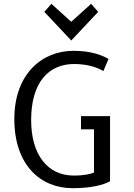

<svg xmlns="http://www.w3.org/2000/svg" viewBox="-20 -971 704 1005"><path d="M556 -22C521 -3 458 14 360 14C191 14 55 -108 55 -348C55 -582 198 -705 365 -705C456 -705 516 -682 548 -662L521 -599C491 -618 438 -635 373 -636C234 -638 143 -539 143 -343C143 -160 230 -52 366 -52C421 -52 458 -61 472 -68V-294H404V-363H556ZM249 -951 353 -857 457 -951 494 -909 353 -759 212 -909Z"/></svg>

Font: Repo Regular
Style: Regular
Weight: 400
Designer: Stefan Peev
Foundry: Context Ltd
Version: Version 1.502